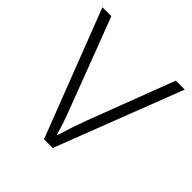

<svg xmlns="http://www.w3.org/2000/svg" viewBox="-149 -644 757 757"><g transform="rotate(45 229.5 -265.5)"><path d="M205.1 0 0 -530.8H49.8L187 -169.9Q214.4 -100.6 228 -48.8H231Q251 -115.2 272 -170.9L409.2 -530.8H459L253.9 0Z"/></g></svg>

Font: JBL Sans
Style: Light
Weight: 300
Version: Version 1.10